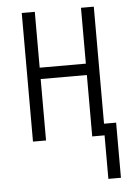

<svg xmlns="http://www.w3.org/2000/svg" viewBox="-52 -571 540 791"><g transform="rotate(-5 218.0 -176.0)"><path d="M364 180H416V-48H366V-532H313V-301H122V-532H68V0H122V-254H313V0H364Z"/></g></svg>

Font: Noto Sans UI Condensed Light
Style: Regular
Weight: 300
Width: 3
Designer: Monotype Design Team
Foundry: Monotype Imaging Inc.
Version: Version 1.901